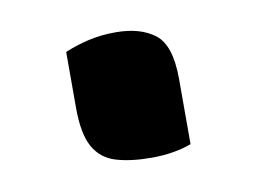

<svg xmlns="http://www.w3.org/2000/svg" viewBox="-39 -258 429 321"><g transform="rotate(-10 175.0 -97.5)"><path d="M264 0Q234 11 196 11Q161 11 136 3.5Q111 -4 98.5 -26.5Q86 -49 86 -93V-188Q105 -196 126.5 -201Q148 -206 173 -206Q215 -206 239.5 -187Q264 -168 264 -111Z"/></g></svg>

Font: Recursive Sn Csl St XBd
Style: Regular
Weight: 800
Version: Version 1.085;hotconv 1.1.0;makeotfexe 2.6.0; ttfautohint (v